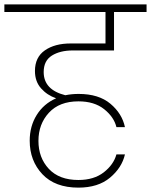

<svg xmlns="http://www.w3.org/2000/svg" viewBox="-52 -760 691 879"><path d="M520 -53Q506 8 451.5 53.5Q397 99 307 99Q200 99 142 37.5Q84 -24 84 -116Q84 -182 116 -233.5Q148 -285 205 -310Q164 -324 136 -355.5Q108 -387 108 -435Q108 -498 153.5 -529.5Q199 -561 271 -561H431V-705H-32V-740H619V-705H470V-529H281Q223 -529 185.5 -505.5Q148 -482 148 -430Q148 -349 247 -324Q276 -330 308 -330Q400 -330 453.5 -285Q507 -240 520 -178H481Q470 -224 425 -260Q380 -296 307 -296Q220 -296 172 -244Q124 -192 124 -115Q124 -38 171.5 13Q219 64 307 64Q378 64 423 29Q468 -6 481 -53Z"/></svg>

Font: Poppins ExtraLight
Style: Regular
Weight: 275
Designer: Ninad Kale (Devanagari), Jonny Pinhorn (Latin)
Foundry: Indian Type Foundry
Version: Version 3.200;PS 1.000;hotconv 16.6.54;makeotf.lib2.5.65590